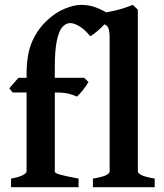

<svg xmlns="http://www.w3.org/2000/svg" viewBox="-20 -777 680 797"><path d="M435.1 -710Q435.1 -699.2 418.7 -681.2Q402.3 -663.1 383.3 -647.2Q364.3 -631.3 354.5 -626.5Q331.5 -655.3 309.3 -668.2Q287.1 -681.2 271.5 -681.2Q254.9 -681.2 240.2 -666.3Q225.6 -651.4 216.6 -611.3Q207.5 -571.3 207.5 -496.1V-454.1H329.1L347.2 -436.5Q337.9 -419.9 323 -401.6Q308.1 -383.3 299.3 -376Q287.6 -381.8 267.1 -387.5Q246.6 -393.1 207.5 -393.1V-64.5Q207.5 -58.6 228.3 -52.5Q249 -46.4 306.2 -35.6V0H25.9V-35.6Q59.1 -41.5 74.7 -50Q90.3 -58.6 90.3 -64.5V-393.1H32.2L18.6 -410.6L56.6 -454.1H90.3V-469.2Q90.3 -549.8 112.1 -601.3Q133.8 -652.8 172.9 -689.9Q209 -724.6 248.3 -740.7Q287.6 -756.8 317.4 -756.8Q346.7 -756.8 373.5 -747.6Q400.4 -738.3 417.7 -727.1Q435.1 -715.8 435.1 -710ZM365.7 0V-35.6Q407.7 -43 421.4 -50.3Q435.1 -57.6 435.1 -65.4V-618.2Q435.1 -647 430.2 -659.7Q425.3 -672.4 411.6 -676.5Q397.9 -680.7 370.6 -683.6V-717.8Q419.4 -724.6 456.1 -732.9Q492.7 -741.2 531.2 -756.8L552.2 -736.8V-65.4Q552.2 -58.1 567.1 -50.3Q582 -42.5 622.1 -35.6V0Z"/></svg>

Font: Gentium Plus
Style: Bold
Weight: 700
Designer: Victor Gaultney, Annie Olsen, Iska Routamaa, Becca Hirsbrunner
Foundry: SIL International
Version: Version 6.101